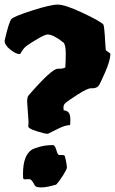

<svg xmlns="http://www.w3.org/2000/svg" viewBox="-20 -798 500 835"><path d="M105 -19 88 -18Q84 -18 82 -20Q80 -22 80 -41Q80 -124 120 -148Q129 -153 154 -160Q179 -167 210 -167Q219 -167 225 -145.5Q231 -124 237 -124H249Q258 -124 260.5 -121.5Q263 -119 267 -98Q271 -77 271 -69.5Q271 -62 254 -35Q237 -8 224 5Q183 17 161 17Q139 17 133 11Q122 -9 117 -14Q112 -19 105 -19ZM104 -270 98 -356Q98 -377 105 -384Q205 -499 231 -499H234Q257 -499 264 -505Q266 -527 266 -565Q266 -603 256 -613Q212 -648 187 -648Q176 -648 144.5 -629.5Q113 -611 98.5 -600.5Q84 -590 77 -578Q70 -566 68.5 -564.5Q67 -563 64 -563Q49 -563 24.5 -582.5Q0 -602 0 -621Q19 -704 30 -715.5Q41 -727 120.5 -752.5Q200 -778 231.5 -778Q263 -778 338.5 -742.5Q414 -707 429 -692Q434 -687 438 -606L440 -580Q440 -579 450 -572.5Q460 -566 460 -563Q460 -536 437 -483Q414 -430 408 -424Q399 -414 381 -414H375Q360 -414 316.5 -386Q273 -358 264.5 -350Q256 -342 256 -331L257 -318Q269 -318 277.5 -309.5Q286 -301 286 -277.5Q286 -254 284 -254Q263 -254 226 -235Q189 -216 188 -216Q175 -216 139 -227.5Q103 -239 103 -248V-249Q104 -256 104 -270Z"/></svg>

Font: Piedra
Style: Regular
Weight: 400
Designer: Angel Koziupa & Ale Paul
Foundry: Angel Koziupa and Alejandro Paul
Version: Version 1.000